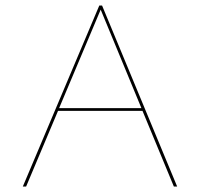

<svg xmlns="http://www.w3.org/2000/svg" viewBox="-20 -678 727 698"><path d="M498 -275H191L75 0H63L341 -658H351L624 0H612ZM494 -285 346 -643 195 -285Z"/></svg>

Font: Ysabeau Hairline
Style: Regular
Weight: 100
Designer: Christian Thalmann (Catharsis Fonts)
Version: Version 0.003